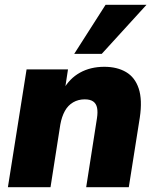

<svg xmlns="http://www.w3.org/2000/svg" viewBox="-20 -782 646 802"><path d="M13 0 91 -492H264L251 -407H244Q270 -454 314 -478.5Q358 -503 416 -503Q469 -503 506.5 -481Q544 -459 559.5 -412Q575 -365 564 -291L518 0H340L385 -288Q389 -314 385.5 -331.5Q382 -349 369.5 -358Q357 -367 334 -367Q307 -367 285.5 -354.5Q264 -342 251 -318.5Q238 -295 232 -262L191 0ZM290 -557 421 -762H592L405 -557Z"/></svg>

Font: Nunito Sans 12pt ExtraLight 12pt Black
Style: Italic
Weight: 900
Italic angle: -9°
Version: Version 3.101;gftools[0.9.27]